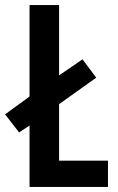

<svg xmlns="http://www.w3.org/2000/svg" viewBox="-35 -734 462 754"><path d="M81 0H389V-103H197V-325L343 -429L289 -501L197 -438V-714H81V-355L-15 -285L40 -214L81 -241Z"/></svg>

Font: Noto Sans Devanagari ExtraCondensed SemiBold
Style: Regular
Weight: 600
Width: 2
Designer: Jelle Bosma - Monotype Design Team
Foundry: Monotype Imaging Inc.
Version: Version 2.004